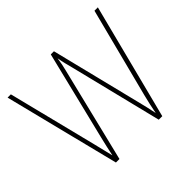

<svg xmlns="http://www.w3.org/2000/svg" viewBox="-165 -916 1119 1119"><g transform="rotate(-45 394.0 -357.0)"><path d="M767 -714 584 0H555L413 -574Q406 -602 401 -621Q396 -640 391 -670Q387 -641 383.5 -625Q380 -609 375 -588L231 0H202L23 -714H50L188 -163Q198 -123 204.5 -95Q211 -67 217 -44Q223 -74 230 -104.5Q237 -135 244 -164L379 -714H405L542 -162Q552 -124 557.5 -98.5Q563 -73 570 -40Q576 -72 582 -99Q588 -126 597 -162L739 -714Z"/></g></svg>

Font: Noto Sans Lao Looped SemiCondensed Thin
Style: Regular
Weight: 100
Width: 4
Designer: Mark Frömberg, Ben Mitchell
Foundry: The Fontpad Ltd
Version: Version 1.002; ttfautohint (v1.8.4.7-5d5b)